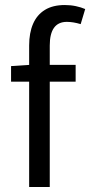

<svg xmlns="http://www.w3.org/2000/svg" viewBox="-20 -744 359 764"><path d="M96 0V-563Q96 -613 111.5 -649Q127 -685 158.5 -704.5Q190 -724 238 -724Q261 -724 282 -719.5Q303 -715 319 -708L301 -648Q271 -657 246 -657Q212 -657 195 -633.5Q178 -610 178 -563V0ZM24 -419V-481L100 -486H281V-419Z"/></svg>

Font: Mada
Style: Regular
Weight: 400
Designer: Khaled Hosny
Version: Version 1.5